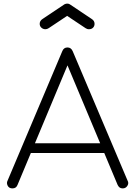

<svg xmlns="http://www.w3.org/2000/svg" viewBox="-20 -1044 743 1064"><path d="M49 0Q30 0 22.5 -15Q15 -30 22 -43L325 -760Q333 -781 354 -781Q374 -781 383 -760L687 -43Q695 -29 686 -14.5Q677 0 660 0Q650 0 643.5 -4.5Q637 -9 632 -19L338 -720H370L77 -19Q73 -9 66 -4.5Q59 0 49 0ZM123 -196 147 -250H563L586 -196ZM232 -882Q219 -882 209.5 -890.5Q200 -899 200 -912Q200 -929 216 -939L337 -1020Q345 -1024 352 -1024Q357 -1024 360.5 -1023Q364 -1022 367 -1020L488 -939Q504 -929 504 -912Q504 -899 495.5 -890.5Q487 -882 473 -882Q467 -882 463 -883.5Q459 -885 454 -888L352 -956L250 -888Q241 -882 232 -882Z"/></svg>

Font: ComfortaaLight
Style: Regular
Weight: 300
Designer: Johan Aakerlund
Foundry: Johan Aakerlund
Version: Version 3.104; ttfautohint (v1.8.1.43-b0c9)